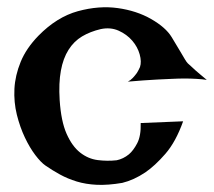

<svg xmlns="http://www.w3.org/2000/svg" viewBox="-20 -571 601 539"><path d="M560.5 -346.7Q548.8 -348.6 531.7 -349.6Q514.6 -350.6 499 -350.6Q481.4 -350.6 461.9 -349.6Q441.4 -348.6 420.9 -347.7Q403.3 -346.7 381.3 -345.2Q359.4 -343.8 338.9 -341.8Q346.7 -345.7 353 -352.5Q359.4 -359.4 364.3 -366.2Q369.1 -374 373 -382.8Q377.9 -397.5 372.1 -418.5Q366.2 -439.5 351.1 -457Q335.9 -474.6 313 -484.9Q290 -495.1 262.7 -489.3Q233.4 -482.4 210.4 -468.8Q187.5 -455.1 172.4 -431.2Q157.2 -407.2 150.9 -372.6Q144.5 -337.9 147.5 -290Q151.4 -230.5 167 -195.3Q182.6 -160.2 205.1 -142.6Q227.5 -125 254.4 -121.6Q281.2 -118.2 307.6 -121.1Q326.2 -125 341.8 -137.7Q354.5 -148.4 365.2 -168.9Q376 -189.5 375 -225.6L494.1 -230.5Q473.6 -172.9 444.3 -139.2Q415 -105.5 387.7 -86.9Q355.5 -65.4 323.2 -57.6Q283.2 -50.8 252 -52.2Q220.7 -53.7 195.3 -61.5Q169.9 -69.3 148.4 -81.1Q127 -92.8 107.4 -106.4Q94.7 -115.2 79.1 -135.7Q63.5 -156.2 49.8 -185.1Q36.1 -213.9 27.3 -249Q18.6 -284.2 20.5 -321.8Q22.5 -359.4 38.1 -397.5Q53.7 -435.5 87.9 -470.7Q139.6 -523.4 198.7 -539.6Q257.8 -555.7 310.5 -548.3Q363.3 -541 404.3 -517.6Q445.3 -494.1 461.9 -466.8Q478.5 -439.5 486.8 -425.3Q495.1 -411.1 499.5 -403.8Q503.9 -396.5 507.3 -393.1Q510.7 -389.6 517.6 -383.8Q522.5 -378.9 529.3 -373Q535.2 -368.2 543 -361.3Q550.8 -354.5 560.5 -346.7Z"/></svg>

Font: Irish Growler
Style: Regular
Weight: 400
Designer: Squid
Foundry: Font Diner, Inc DBA Sideshow
Version: Version 1.000